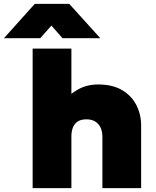

<svg xmlns="http://www.w3.org/2000/svg" viewBox="-106 -971 806 991"><path d="M62.5 0V-720H262.5V-397L220.5 -448Q253.5 -485.5 298.5 -510.2Q343.5 -535 400.5 -535Q475 -535 524.2 -505.8Q573.5 -476.5 598 -428.2Q622.5 -380 622.5 -323V0H422.5V-267Q422.5 -306 401.5 -330.2Q380.5 -354.5 341.5 -355Q314.5 -355.5 297 -345Q279.5 -334.5 271 -314.5Q262.5 -294.5 262.5 -267V0ZM-85.5 -774 73.5 -951H251.5L411.5 -774H216.5L159.5 -839L101.5 -774Z"/></svg>

Font: Geologica Black
Style: Regular
Weight: 900
Designer: Sindre Bremnes, Frode Helland
Foundry: Monokrom Skriftforlag AS
Version: Version 1.010;gftools[0.9.28]